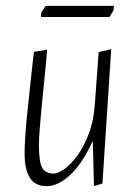

<svg xmlns="http://www.w3.org/2000/svg" viewBox="-20 -627 465 656"><path d="M301 9 297 -146Q262 -69 220.5 -30Q179 9 140 9Q100 9 82 -19.5Q64 -48 64 -103Q64 -127 66.5 -164Q69 -201 73.5 -244Q78 -287 82.5 -328.5Q87 -370 90.5 -402.5Q94 -435 96 -450L141 -457Q140 -443 137 -411Q134 -379 130 -339Q126 -299 122 -258.5Q118 -218 115.5 -184.5Q113 -151 113 -133Q113 -76 123.5 -55Q134 -34 164 -34Q178 -34 200 -49.5Q222 -65 244 -95Q266 -125 283 -169Q300 -213 304 -270L317 -449L360 -459L330 0ZM120 -569 121 -584 136 -607H369L368 -592L354 -569Z"/></svg>

Font: Ancizar Sans Thin
Style: Italic
Weight: 100
Italic angle: -4°
Designer: Cesar Puertas, Viviana Monsalve, Julian Moncada, Julian Prieto, Jose Castro, Mariel Hernandez, Felipe Aragon, Sara Alarc
Version: Version 8.100